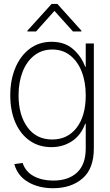

<svg xmlns="http://www.w3.org/2000/svg" viewBox="-20 -761 571 995"><path d="M255.4 214.4Q180.7 214.4 126 182.6Q71.3 150.9 54.2 89.4L97.2 83.5Q112.8 129.4 155.3 152.1Q197.8 174.8 255.4 174.8Q335 174.8 379.6 132.8Q424.3 90.8 424.3 7.8V-119.6H421.4Q399.4 -60.1 352.8 -29.3Q306.2 1.5 246.6 1.5Q181.2 1.5 133.3 -32.5Q85.4 -66.4 59.3 -127Q33.2 -187.5 33.2 -267.1Q33.2 -346.7 59.6 -409.4Q85.9 -472.2 134 -508.3Q182.1 -544.4 247.6 -544.4Q315.4 -544.4 358.6 -506.6Q401.9 -468.8 421.4 -415H424.3V-535.6H466.3V7.8Q466.3 113.3 407.5 163.8Q348.6 214.4 255.4 214.4ZM250.5 -38.1Q330.1 -38.1 377.2 -99.1Q424.3 -160.2 424.3 -267.1Q424.3 -336.4 403.3 -389.9Q382.3 -443.4 343.5 -473.9Q304.7 -504.4 251 -504.4Q196.3 -504.4 157 -473.1Q117.7 -441.9 96.9 -388.4Q76.2 -335 76.2 -267.1Q76.2 -165 122.3 -101.6Q168.5 -38.1 250.5 -38.1ZM357.9 -598.1 262.2 -704.6 167 -598.1H122.1V-602.1L247.6 -740.7H277.3L401.9 -602.1V-598.1Z"/></svg>

Font: Inter Display Extra Light
Style: Regular
Weight: 200
Designer: Rasmus Andersson
Foundry: rsms
Version: Version 4.000;git-4fc901f